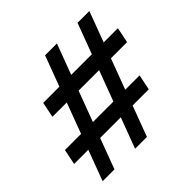

<svg xmlns="http://www.w3.org/2000/svg" viewBox="-182 -866 1033 1033"><g transform="rotate(-45 334.5 -349.0)"><path d="M283 0 348 -174H191L126 0H36L101 -174H-7L11 -262H134L199 -436H90L108 -524H231L296 -698H386L321 -524H478L543 -698H633L568 -524H676L658 -436H535L470 -262H579L561 -174H438L373 0ZM224 -262H380L445 -436H289Z"/></g></svg>

Font: Aneliza
Style: Bold Italic
Weight: 700
Italic angle: -11.31°
Designer: Mike Abbink, Paul van der Laan, Pieter van Rosmalen
Foundry: Bold Monday
Version: Version 3.0